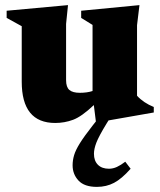

<svg xmlns="http://www.w3.org/2000/svg" viewBox="-20 -466 627 751"><path d="M238.5 -152.5Q238.5 -125 251.5 -114Q264.5 -103 292.5 -103Q320.5 -103 342 -110V-368.5L297.5 -396V-424L525.5 -446L516 -367.5V-91.5Q541 -64 581.5 -47.5V-26L404.5 5L397 17Q366.5 67 357 91.8Q347.5 116.5 347.5 135.5Q347.5 163 363 178.5Q378.5 194 406 194Q422 194 437.2 187Q452.5 180 470 166.5L491 194Q456 233.5 426 249.2Q396 265 359 265Q310 265 287 240.2Q264 215.5 264 180.5Q264 161 269.8 141.2Q275.5 121.5 292.5 94.2Q309.5 67 342 25.5L355 9L347 -55Q299.5 -10 266 2.5Q232.5 15 196 15Q65 15 65 -146.5V-363.5L6 -396V-424L246 -446L238.5 -372.5Z"/></svg>

Font: Newsreader Text ExtraBold
Style: Regular
Weight: 800
Designer: Hugues Gentile
Foundry: Production Type
Version: Version 1.001